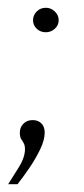

<svg xmlns="http://www.w3.org/2000/svg" viewBox="-20 -362 216 494"><path d="M98 -279Q84 -279 74.5 -288Q65 -297 65 -310Q65 -323 74.5 -332.5Q84 -342 98 -342Q111 -342 121 -332.5Q131 -323 131 -310Q131 -297 121 -288Q111 -279 98 -279ZM1 112Q14 91 28 69Q42 47 44 28Q45 15 42 8.5Q39 2 35 -3.5Q31 -9 31 -21Q31 -34 40 -43.5Q49 -53 64 -53Q78 -53 86.5 -44.5Q95 -36 95 -21Q95 -2 83.5 22Q72 46 56 69.5Q40 93 25 112Z"/></svg>

Font: Alumni Sans Light
Style: Italic
Weight: 300
Italic angle: -8°
Version: Version 1.016